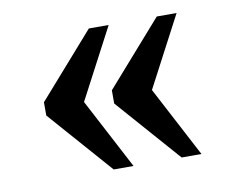

<svg xmlns="http://www.w3.org/2000/svg" viewBox="-53 -528 627 515"><g transform="rotate(-10 261.0 -270.0)"><path d="M403 -78 250 -252V-288L403 -462H457L356 -270L457 -78ZM218 -78 65 -252V-288L218 -462H272L171 -270L272 -78Z"/></g></svg>

Font: ET Text
Style: Regular
Weight: 470
Designer: Monotype Design Team
Foundry: Monotype Imaging Inc.
Version: Version 2.009